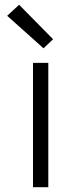

<svg xmlns="http://www.w3.org/2000/svg" viewBox="-20 -783 340 803"><path d="M118 0V-520H182V0ZM162 -581 10 -717 60 -763 202 -619Z"/></svg>

Font: Iosevka Aile Custom Light
Style: Regular
Weight: 300
Designer: Belleve Invis
Foundry: Belleve Invis
Version: Version 17.0.2; ttfautohint (v1.8.3)